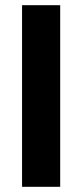

<svg xmlns="http://www.w3.org/2000/svg" viewBox="-20 -720 316 740"><path d="M65 0V-700H212V0Z"/></svg>

Font: Source Sans 3
Style: Bold
Weight: 700
Designer: Paul D. Hunt
Foundry: Adobe
Version: Version 3.052;hotconv 1.1.0;makeotfexe 2.6.0